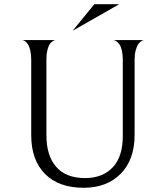

<svg xmlns="http://www.w3.org/2000/svg" viewBox="-20 -878 752 910"><path d="M324 -732 427 -858H545ZM618 -595V-239Q618 -121 552 -54.5Q486 12 377 12Q258 12 193 -54Q128 -120 128 -237V-595Q128 -620 123.5 -639Q119 -658 113 -667Q107 -676 101 -681Q95 -686 90 -687L86 -688H242Q240 -688 237.5 -687Q235 -686 227.5 -681Q220 -676 214.5 -667Q209 -658 204.5 -640Q200 -622 200 -598V-237Q200 -140 246.5 -87Q293 -34 383 -34Q466 -34 514 -84.5Q562 -135 562 -234V-595Q562 -620 557.5 -639Q553 -658 546.5 -667Q540 -676 533.5 -681Q527 -686 522 -687L518 -688H662Q660 -688 657 -687Q654 -686 646.5 -680.5Q639 -675 633.5 -666Q628 -657 623 -638.5Q618 -620 618 -595Z"/></svg>

Font: Bellefair
Style: Regular
Weight: 400
Designer: Nick Shinn, Liron Lavi Turkenic
Foundry: Shinntype
Version: Version 1.003;PS 001.003;hotconv 1.0.88;makeotf.lib2.5.64775